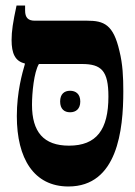

<svg xmlns="http://www.w3.org/2000/svg" viewBox="-20 -667 489 696"><path d="M228 9C406 9 427 -196 427 -336C427 -387 425 -434 413 -482C391 -578 357 -592 296 -592H106C82 -592 71 -603 71 -629V-647H40C27 -587 22 -554 22 -522C22 -473 35 -445 70 -437V-434C61 -403 41 -334 41 -246C41 -92 103 9 228 9ZM96 -287C96 -330 103 -405 121 -435H277C348 -435 373 -410 373 -317C373 -197 330 -139 230 -139C138 -139 96 -189 96 -287ZM198 -299C198 -272 213 -260 234 -260C255 -260 271 -272 271 -299C271 -326 255 -338 234 -338C213 -338 198 -326 198 -299Z"/></svg>

Font: Noto Serif Hebrew ExtraCondensed ExtraBold
Style: Regular
Weight: 800
Width: 2
Designer: Monotype Design Team
Foundry: Monotype Imaging Inc.
Version: Version 2.004